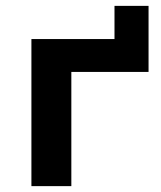

<svg xmlns="http://www.w3.org/2000/svg" viewBox="-20 -634 550 654"><path d="M87 0V-501H370V-614H486V-389H223V0Z"/></svg>

Font: Nunito Sans 7pt
Style: Bold
Weight: 700
Designer: Vernon Adams
Foundry: Vernon Adams
Version: Version 3.101;gftools[0.9.27]